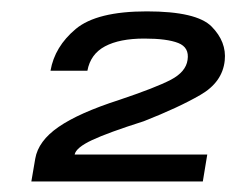

<svg xmlns="http://www.w3.org/2000/svg" viewBox="-20 -702 425 346"><path d="M36.5 -375H345.5L353.5 -423.5H114.5Q117 -436 145.8 -449.5Q174.5 -463 239 -483.5Q301.5 -508 341.2 -531Q381 -554 385 -593Q388.5 -626.5 361.5 -654Q334.5 -681.5 244.5 -681.5Q154.5 -681.5 116.5 -649.8Q78.5 -618 71 -574.5H137.5Q143 -604.5 169.2 -618.5Q195.5 -632.5 240 -632.5Q281 -632.5 301.2 -624.5Q321.5 -616.5 318 -594Q315 -572.5 287.8 -558.2Q260.5 -544 195 -522Q122 -498.5 85.5 -473.2Q49 -448 43.5 -416Z"/></svg>

Font: Anybody UltraCondensed Thin SemiBold
Style: Italic
Weight: 600
Italic angle: -10°
Version: Version 1.111